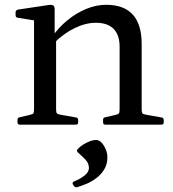

<svg xmlns="http://www.w3.org/2000/svg" viewBox="-20 -520 720 801"><path d="M479 -325Q479 -374 454 -399.5Q429 -425 380 -425Q337 -425 291 -402.5Q245 -380 205 -340L196 -364Q223 -404 260 -434.5Q297 -465 339 -482.5Q381 -500 423 -500Q497 -500 534 -459Q571 -418 571 -337V0H479ZM122 0V-316H214V0ZM62 0Q53 0 53 -10V-20Q53 -30 63 -31L102 -40Q116 -43 119 -47Q122 -51 122 -65V-180H214V-64Q214 -51 217.5 -47Q221 -43 235 -41L297 -30Q306 -29 306 -19V-9Q306 0 296 0ZM419 0Q410 0 410 -10V-20Q410 -30 420 -31L459 -40Q473 -43 476 -47Q479 -51 479 -65V-180H571V-64Q571 -51 574.5 -47Q578 -43 592 -41L654 -30Q663 -29 663 -19V-9Q663 0 653 0ZM122 -316V-462L140 -432L54 -446Q45 -447 45 -457V-469Q45 -477 55 -480L182 -499Q196 -501 202 -497.5Q208 -494 208 -481V-382L214 -365V-316ZM301 261Q293 263 287 254L284 249Q280 241 289 237Q314 227 332.5 212.5Q351 198 351 181Q351 161 336.5 146Q322 131 305 116Q298 110 304 102Q312 93 325 84.5Q338 76 353 70Q368 64 381 64Q393 64 403.5 75Q414 86 421 102.5Q428 119 428 137Q428 165 415 186.5Q402 208 382 223Q362 238 340.5 247Q319 256 301 261Z"/></svg>

Font: Hahmlet
Style: Regular
Weight: 400
Designer: Minjoo Ham & Mark Frömberg
Foundry: hypertype
Version: Version 1.002